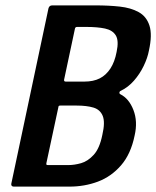

<svg xmlns="http://www.w3.org/2000/svg" viewBox="-20 -693 580 713"><path d="M480 -190Q466 -121 429.5 -79Q393 -37 343.5 -18.5Q294 0 238 0H31Q26 0 23.5 -3Q21 -6 22 -11L160 -662Q163 -673 174 -673H335Q384 -673 425 -668.5Q466 -664 495 -648Q524 -632 535 -598Q546 -564 533 -505Q528 -478 513.5 -448Q499 -418 477.5 -393.5Q456 -369 429 -356Q424 -354 423.5 -349.5Q423 -345 427 -343Q459 -327 475.5 -284.5Q492 -242 480 -190ZM360 -192Q371 -239 361.5 -262.5Q352 -286 327 -293.5Q302 -301 264 -301H204Q197 -301 197 -296L152 -86Q152 -83 152.5 -81.5Q153 -80 158 -80H235Q256 -80 281 -87Q306 -94 328 -118Q350 -142 360 -192ZM413 -500Q422 -542 410 -561.5Q398 -581 370 -587Q342 -593 300 -593H266Q259 -593 258 -585L218 -397Q217 -390 224 -390H293Q327 -390 350.5 -402Q374 -414 390 -438.5Q406 -463 413 -500Z"/></svg>

Font: Glory SemiBold
Style: Italic
Weight: 600
Italic angle: -12°
Designer: Robert Leuschke
Foundry: Robert Leuschke
Version: Version 1.011